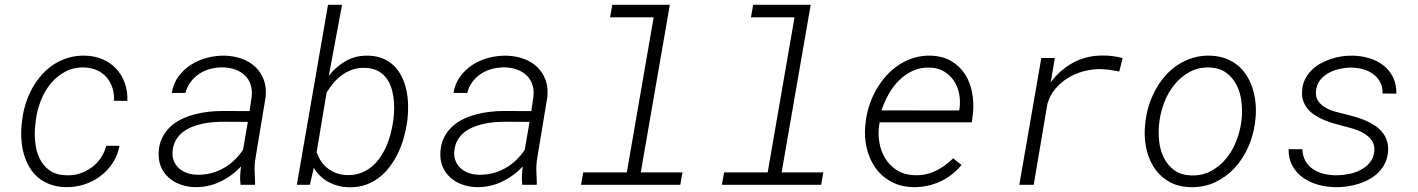

<svg xmlns="http://www.w3.org/2000/svg" viewBox="-20 -770 5909 800"><path d="M255.9 -39.6Q285.6 -38.6 312.5 -47.1Q339.4 -55.7 361.3 -71.8Q383.3 -87.9 399.2 -110.8Q415 -133.8 422.9 -162.6H478Q470.7 -123 449.5 -90.8Q428.2 -58.6 397.9 -35.9Q367.7 -13.2 330.1 -1.2Q292.5 10.7 252.9 9.8Q216.8 8.8 188 -2Q159.2 -12.7 137.7 -31.2Q116.2 -49.8 101.8 -74.7Q87.4 -99.6 79.3 -128.4Q71.3 -157.2 69.1 -189Q66.9 -220.7 70.3 -252.4L72.8 -273.4Q77.1 -307.6 87.9 -340.8Q98.6 -374 115.2 -403.8Q131.8 -433.6 154.3 -458.7Q176.8 -483.9 204.3 -501.7Q231.9 -519.5 264.6 -529.3Q297.4 -539.1 335 -538.1Q375.5 -537.1 408.4 -522.7Q441.4 -508.3 464.6 -483.2Q487.8 -458 500 -423.8Q512.2 -389.6 510.7 -349.6L455.1 -350.1Q456.5 -378.9 448.5 -403.8Q440.4 -428.7 424.6 -447.3Q408.7 -465.8 385.3 -476.8Q361.8 -487.8 332 -488.8Q287.1 -490.2 252 -471.4Q216.8 -452.6 191.4 -421.9Q166 -391.1 150.6 -352.1Q135.3 -313 129.9 -273.4L127.4 -252.9Q123 -217.3 126.5 -179.9Q129.9 -142.6 144 -111.8Q158.2 -81.1 185.3 -61Q212.4 -41 255.9 -39.6Z M982.4 0Q980 -19 980.7 -37.8Q981.4 -56.6 984.4 -76.2Q946.3 -36.1 897 -12.7Q847.7 10.7 791 9.8Q759.3 8.8 731.2 -1.5Q703.1 -11.7 682.4 -30.5Q661.6 -49.3 650.4 -75.9Q639.2 -102.5 641.1 -136.2Q643.1 -169.9 655.8 -195.8Q668.5 -221.7 688.5 -240.7Q708.5 -259.8 734.6 -272.7Q760.7 -285.6 789.6 -293.2Q818.4 -300.8 848.1 -304.2Q877.9 -307.6 906.2 -307.6L1020 -307.1L1028.8 -367.7Q1031.7 -396.5 1023.9 -418.7Q1016.1 -440.9 1000 -456.3Q983.9 -471.7 960.9 -480Q938 -488.3 910.6 -489.3Q883.8 -489.7 858.4 -483.4Q833 -477.1 812 -463.6Q791 -450.2 775.4 -429.9Q759.8 -409.7 752.9 -382.8H695.8Q702.1 -421.9 723.6 -451.2Q745.1 -480.5 775.4 -500Q805.7 -519.5 842.3 -529.1Q878.9 -538.6 916 -538.1Q954.1 -537.1 987.1 -525.4Q1020 -513.7 1043.5 -491.7Q1066.9 -469.7 1078.9 -438.2Q1090.8 -406.7 1086.9 -366.2L1044.4 -110.4Q1040 -83.5 1041 -58.1Q1042 -32.7 1043 -6.3L1042.5 0ZM799.8 -42Q829.6 -41 857.4 -47.9Q885.3 -54.7 909.9 -68.4Q934.6 -82 955.6 -101.8Q976.6 -121.6 992.7 -146L1012.7 -262.2L913.6 -262.7Q892.6 -262.7 869.4 -261Q846.2 -259.3 823.2 -254.4Q800.3 -249.5 778.8 -240.7Q757.3 -231.9 740.5 -218.5Q723.6 -205.1 712.6 -186Q701.7 -167 699.2 -141.1Q696.8 -117.7 704.3 -99.6Q711.9 -81.5 725.8 -68.8Q739.7 -56.2 759 -49.3Q778.3 -42.5 799.8 -42Z M1676.3 -261.7Q1671.9 -229.5 1662.6 -196.3Q1653.3 -163.1 1638.7 -132.6Q1624 -102.1 1604.2 -75.7Q1584.5 -49.3 1559.1 -29.8Q1533.7 -10.3 1502.2 0.5Q1470.7 11.2 1433.6 10.3Q1388.2 9.3 1349.6 -11.2Q1311 -31.7 1287.6 -70.8L1271 0H1216.8L1346.7 -750H1405.3L1350.1 -454.6Q1381.3 -494.1 1422.6 -516.8Q1463.9 -539.6 1515.1 -538.1Q1550.8 -537.1 1577.9 -525.1Q1605 -513.2 1624 -493.4Q1643.1 -473.6 1655.3 -447.8Q1667.5 -421.9 1673.6 -392.6Q1679.7 -363.3 1680.4 -332.3Q1681.2 -301.3 1677.7 -272ZM1619.1 -272Q1622.1 -294.4 1622.3 -319.1Q1622.6 -343.8 1619.1 -367.2Q1615.7 -390.6 1607.7 -412.1Q1599.6 -433.6 1585.4 -450Q1571.3 -466.3 1550.8 -476.3Q1530.3 -486.3 1501.5 -487.3Q1474.1 -488.3 1450.4 -480.5Q1426.8 -472.7 1406.7 -458.5Q1386.7 -444.3 1370.1 -425Q1353.5 -405.8 1340.8 -383.8L1299.3 -136.2Q1313.5 -93.3 1346.7 -67.6Q1379.9 -42 1425.8 -40.5Q1456.1 -39.6 1481.2 -48.6Q1506.3 -57.6 1526.4 -73.5Q1546.4 -89.4 1561.8 -111.1Q1577.1 -132.8 1588.4 -157.7Q1599.6 -182.6 1606.7 -209.2Q1613.8 -235.8 1617.7 -261.7Z M2156.2 0Q2153.8 -19 2154.5 -37.8Q2155.3 -56.6 2158.2 -76.2Q2120.1 -36.1 2070.8 -12.7Q2021.5 10.7 1964.8 9.8Q1933.1 8.8 1905 -1.5Q1877 -11.7 1856.2 -30.5Q1835.4 -49.3 1824.2 -75.9Q1813 -102.5 1814.9 -136.2Q1816.9 -169.9 1829.6 -195.8Q1842.3 -221.7 1862.3 -240.7Q1882.3 -259.8 1908.4 -272.7Q1934.6 -285.6 1963.4 -293.2Q1992.2 -300.8 2022 -304.2Q2051.8 -307.6 2080.1 -307.6L2193.8 -307.1L2202.6 -367.7Q2205.6 -396.5 2197.8 -418.7Q2189.9 -440.9 2173.8 -456.3Q2157.7 -471.7 2134.8 -480Q2111.8 -488.3 2084.5 -489.3Q2057.6 -489.7 2032.2 -483.4Q2006.8 -477.1 1985.8 -463.6Q1964.8 -450.2 1949.2 -429.9Q1933.6 -409.7 1926.8 -382.8H1869.6Q1876 -421.9 1897.5 -451.2Q1918.9 -480.5 1949.2 -500Q1979.5 -519.5 2016.1 -529.1Q2052.7 -538.6 2089.8 -538.1Q2127.9 -537.1 2160.9 -525.4Q2193.8 -513.7 2217.3 -491.7Q2240.7 -469.7 2252.7 -438.2Q2264.6 -406.7 2260.7 -366.2L2218.3 -110.4Q2213.9 -83.5 2214.8 -58.1Q2215.8 -32.7 2216.8 -6.3L2216.3 0ZM1973.6 -42Q2003.4 -41 2031.2 -47.9Q2059.1 -54.7 2083.7 -68.4Q2108.4 -82 2129.4 -101.8Q2150.4 -121.6 2166.5 -146L2186.5 -262.2L2087.4 -262.7Q2066.4 -262.7 2043.2 -261Q2020 -259.3 1997.1 -254.4Q1974.1 -249.5 1952.6 -240.7Q1931.2 -231.9 1914.3 -218.5Q1897.5 -205.1 1886.5 -186Q1875.5 -167 1873 -141.1Q1870.6 -117.7 1878.2 -99.6Q1885.7 -81.5 1899.7 -68.8Q1913.6 -56.2 1932.9 -49.3Q1952.1 -42.5 1973.6 -42Z M2531.2 -750H2771L2649.9 -51.8H2823.7L2814.5 0H2400.9L2410.2 -51.8H2591.8L2703.6 -697.8H2522Z M3118.2 -750H3357.9L3236.8 -51.8H3410.6L3401.4 0H2987.8L2997.1 -51.8H3178.7L3290.5 -697.8H3108.9Z M3784.7 9.8Q3731.4 8.3 3691.9 -13.7Q3652.3 -35.6 3627.2 -71.3Q3602.1 -106.9 3591.3 -152.8Q3580.6 -198.7 3585.4 -247.6L3587.9 -269Q3592.3 -302.7 3603.8 -335.9Q3615.2 -369.1 3632.8 -399.4Q3650.4 -429.7 3673.8 -455.6Q3697.3 -481.4 3725.8 -500Q3754.4 -518.6 3787.6 -528.8Q3820.8 -539.1 3857.4 -538.1Q3907.7 -536.6 3943.4 -515.6Q3979 -494.6 4000.7 -460.9Q4022.5 -427.2 4030.5 -384.3Q4038.6 -341.3 4033.7 -295.9L4029.3 -260.3H3645.5L3643.1 -248.5Q3637.7 -211.4 3644.3 -174.8Q3650.9 -138.2 3669.4 -108.6Q3688 -79.1 3718 -60.3Q3748 -41.5 3789.1 -40Q3837.4 -38.1 3877.7 -57.6Q3918 -77.1 3951.7 -110.4L3986.3 -82.5Q3948.2 -36.6 3896 -12.9Q3843.8 10.7 3784.7 9.8ZM3854.5 -488.3Q3814.9 -489.7 3782.7 -474.6Q3750.5 -459.5 3725.3 -434.3Q3700.2 -409.2 3682.1 -376.5Q3664.1 -343.8 3652.8 -310.1L3976.6 -309.6L3978 -316.9Q3982.4 -348.1 3976.6 -378.4Q3970.7 -408.7 3954.8 -432.9Q3939 -457 3913.6 -472.2Q3888.2 -487.3 3854.5 -488.3Z M4577.6 -538.6Q4619.1 -538.6 4657.7 -527.8L4643.6 -472.2Q4624 -476.1 4604.5 -478.8Q4585 -481.4 4564.9 -481.9Q4530.3 -482.4 4495.4 -473.1Q4460.4 -463.9 4430.4 -445.6Q4400.4 -427.2 4377.4 -400.1Q4354.5 -373 4344.2 -337.4L4287.1 0H4227.1L4318.8 -528.3H4375L4359.9 -437.5L4356.9 -425.8Q4397 -480 4453.1 -509.8Q4509.3 -539.6 4577.6 -538.6Z M4753.4 -268.6Q4757.8 -303.2 4769 -336.9Q4780.3 -370.6 4797.4 -400.9Q4814.5 -431.2 4837.6 -456.8Q4860.8 -482.4 4889.2 -500.7Q4917.5 -519 4950.7 -529.1Q4983.9 -539.1 5022 -538.1Q5058.1 -537.1 5087.2 -526.1Q5116.2 -515.1 5138.4 -496.6Q5160.6 -478 5176 -452.6Q5191.4 -427.2 5200.2 -398.2Q5209 -369.1 5211.7 -337.4Q5214.4 -305.7 5210.9 -273.4L5209 -256.8Q5202.1 -204.6 5180.4 -156Q5158.7 -107.4 5124.3 -70.1Q5089.8 -32.7 5043.2 -10.7Q4996.6 11.2 4940.4 9.8Q4886.7 8.3 4848.4 -14.6Q4810.1 -37.6 4786.9 -74.5Q4763.7 -111.3 4754.9 -158Q4746.1 -204.6 4751.5 -252.4ZM4809.6 -252Q4805.7 -216.3 4810.1 -179.2Q4814.5 -142.1 4830.1 -111.3Q4845.7 -80.6 4873.3 -60.5Q4900.9 -40.5 4943.4 -39.1Q4988.3 -37.6 5024.4 -56.6Q5060.5 -75.7 5086.9 -106.9Q5113.3 -138.2 5129.4 -177.7Q5145.5 -217.3 5151.4 -257.3L5153.3 -272.9Q5157.2 -308.6 5152.8 -346.2Q5148.4 -383.8 5132.8 -415Q5117.2 -446.3 5089.4 -466.8Q5061.5 -487.3 5019 -488.8Q4973.6 -490.2 4937.7 -470.7Q4901.9 -451.2 4875.5 -419.7Q4849.1 -388.2 4833 -348.1Q4816.9 -308.1 4811.5 -268.6Z M5706.1 -137.7Q5709 -164.6 5697 -182.6Q5685.1 -200.7 5665.3 -212.9Q5645.5 -225.1 5621.8 -232.4Q5598.1 -239.7 5578.1 -244.6Q5559.1 -249.5 5538.6 -255.4Q5518.1 -261.2 5498.3 -269.5Q5478.5 -277.8 5461.2 -288.6Q5443.8 -299.3 5430.9 -314Q5418 -328.6 5410.9 -347.4Q5403.8 -366.2 5405.3 -390.6Q5406.7 -416.5 5416.7 -437.5Q5426.8 -458.5 5442.6 -475.1Q5458.5 -491.7 5479 -503.7Q5499.5 -515.6 5522.5 -523.4Q5545.4 -531.2 5569.1 -534.9Q5592.8 -538.6 5615.2 -538.1Q5651.4 -537.6 5684.8 -527.6Q5718.3 -517.6 5743.7 -498Q5769 -478.5 5783.9 -449Q5798.8 -419.4 5798.3 -379.9L5740.7 -380.4Q5741.7 -407.2 5731 -427.2Q5720.2 -447.3 5702.4 -460.7Q5684.6 -474.1 5661.1 -481Q5637.7 -487.8 5613.3 -488.3Q5590.3 -488.8 5565.2 -483.6Q5540 -478.5 5518.3 -467.3Q5496.6 -456.1 5481.4 -437.5Q5466.3 -418.9 5463.4 -392.6Q5460.4 -366.2 5472.4 -349.1Q5484.4 -332 5503.9 -321Q5523.4 -310.1 5546.6 -304Q5569.8 -297.9 5589.8 -293Q5609.4 -288.1 5630.4 -282Q5651.4 -275.9 5671.1 -267.1Q5690.9 -258.3 5708.5 -246.8Q5726.1 -235.4 5738.8 -220Q5751.5 -204.6 5758.3 -185.1Q5765.1 -165.5 5763.7 -141.1Q5762.2 -113.8 5751.7 -91.8Q5741.2 -69.8 5724.9 -53Q5708.5 -36.1 5686.8 -23.9Q5665 -11.7 5641.4 -4.2Q5617.7 3.4 5592.5 6.8Q5567.4 10.3 5543.9 9.8Q5507.8 9.3 5472.7 -0.2Q5437.5 -9.8 5409.9 -29.3Q5382.3 -48.8 5365.5 -78.4Q5348.6 -107.9 5349.1 -148.4H5406.7Q5407.7 -119.1 5419.7 -98.6Q5431.6 -78.1 5450.9 -65.2Q5470.2 -52.2 5494.9 -46.1Q5519.5 -40 5545.9 -39.6Q5569.3 -39.6 5596.2 -44.2Q5623 -48.8 5646.2 -60.3Q5669.4 -71.8 5686 -90.8Q5702.6 -109.9 5706.1 -137.7Z"/></svg>

Font: TypoPRO Roboto Mono
Style: Italic
Weight: 300
Designer: Google
Version: Version 2.000986; 2015; ttfautohint (v1.3)